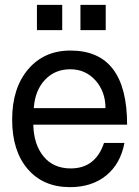

<svg xmlns="http://www.w3.org/2000/svg" viewBox="-20 -747 573 790"><path d="M503 -234H117Q119 -152 159.5 -103Q200 -54 271 -54Q373 -54 408 -159H492Q476 -73 417 -25Q358 23 268 23Q158 23 94 -51.5Q30 -126 30 -255Q30 -384 95.5 -461.5Q161 -539 270 -539Q503 -539 503 -234ZM119 -302H414Q414 -370 373 -416Q332 -462 269 -462Q206 -462 165 -418.5Q124 -375 119 -302ZM236 -727V-623H132V-727ZM415 -727V-623H311V-727Z"/></svg>

Font: ColatingCofangSans
Style: Regular
Weight: 400
Foundry: GNU
Version: Version 412.227;June 27, 2022;FontCreator 11.0.0.2412 32-bit